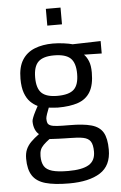

<svg xmlns="http://www.w3.org/2000/svg" viewBox="-61 -738 638 1016"><g transform="rotate(-5 257.5 -230.5)"><path d="M265 235Q187 235 139.5 221.5Q92 208 70.5 175Q49 142 49 85Q49 56 58 35.5Q67 15 84.5 -2.5Q102 -20 128 -39Q115 -49 107.5 -67.5Q100 -86 100 -109Q100 -116 105.5 -130Q111 -144 119 -159.5Q127 -175 134 -188Q113 -198 95.5 -215.5Q78 -233 67 -263Q56 -293 56 -339Q56 -401 79.5 -438.5Q103 -476 145.5 -493Q188 -510 243 -510Q270 -510 300 -506Q330 -502 347 -497L496 -501V-435L402 -437Q416 -423 425.5 -400Q435 -377 435 -339Q435 -274 413 -237Q391 -200 348 -185Q305 -170 240 -170Q233 -170 216.5 -171.5Q200 -173 192 -174Q186 -160 180 -142Q174 -124 174 -117Q174 -102 177.5 -93.5Q181 -85 192.5 -80Q204 -75 228 -73.5Q252 -72 294 -72Q366 -72 409 -60Q452 -48 470.5 -16.5Q489 15 489 75Q489 160 430 197.5Q371 235 265 235ZM266 169Q340 169 375 148Q410 127 410 79Q410 42 398.5 24.5Q387 7 360 1.5Q333 -4 288 -4Q279 -4 263 -4.5Q247 -5 230 -5.5Q213 -6 199.5 -7Q186 -8 181 -8Q161 7 148.5 19.5Q136 32 131 45.5Q126 59 126 78Q126 111 138 131Q150 151 180.5 160Q211 169 266 169ZM243 -232Q305 -232 331 -256.5Q357 -281 357 -339Q357 -397 331 -422Q305 -447 243 -447Q185 -447 159.5 -422Q134 -397 134 -339Q134 -281 159.5 -256.5Q185 -232 243 -232ZM222 -607V-696H300V-607Z"/></g></svg>

Font: Cairo Play
Style: Regular
Weight: 400
Designer: Mohamed Gaber, Accademia di Belle Arti di Urbino
Foundry: Kief Type Foundry, Accademia di Belle Arti di Urbino
Version: Version 3.119